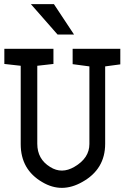

<svg xmlns="http://www.w3.org/2000/svg" viewBox="-20 -898 633 928"><path d="M337.9 -731H258.3L129.4 -877.9H240.7ZM160.2 -203.1Q160.2 -128.9 222.7 -90.8Q278.3 -55.7 339.8 -91.8Q412.1 -133.8 412.1 -202.1V-577.1L331.1 -587.9V-662.1H561.5V-586.9L488.3 -577.1V-203.1Q488.3 -80.1 377.9 -18.6Q278.3 38.1 184.6 -17.6Q80.1 -78.1 80.1 -201.2V-580.1L1 -588.9V-662.1H238.3V-588.9L160.2 -580.1Z"/></svg>

Font: Hopone
Style: Regular
Weight: 400
Foundry: SIL International (SIL)
Version: Version 1.00 September 3, 2015, initial release